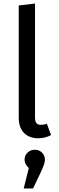

<svg xmlns="http://www.w3.org/2000/svg" viewBox="-20 -770 334 1086"><path d="M86 -104V-739L178 -750V-106Q178 -85 185.5 -74.5Q193 -64 211 -64Q230 -64 245 -70L269 -6Q236 12 196 12Q145 12 115.5 -18.5Q86 -49 86 -104ZM234 133Q234 146 228.5 162Q223 178 208 210L167 296H114L143 180Q119 159 119 133Q119 109 136 93Q153 77 177 77Q201 77 217.5 93Q234 109 234 133Z"/></svg>

Font: Statis Sans
Style: Regular
Weight: 400
Designer: bBox Type GmbH
Foundry: bBox Type GmbH
Version: Version 1.000